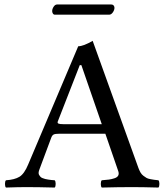

<svg xmlns="http://www.w3.org/2000/svg" viewBox="-20 -842 743 864"><path d="M265.1 -283.2H438L346.2 -548.8H338.9L240.2 -295.9Q237.3 -288.6 242.9 -285.9Q248.5 -283.2 265.1 -283.2ZM210.9 -223.1 157.2 -79.1Q154.3 -71.8 153.8 -65.4Q153.3 -59.1 156 -54.7Q158.7 -50.3 161.9 -46.6Q165 -43 171.4 -40.5Q177.7 -38.1 183.1 -36.6Q188.5 -35.2 197 -33.9Q205.6 -32.7 211.2 -32Q216.8 -31.2 226.1 -30.8Q230.5 -26.4 230.5 -14.4Q230.5 -2.4 226.1 2Q151.9 0 97.2 0Q62.5 0 6.8 2Q2.4 -2.4 2.4 -14.4Q2.4 -26.4 6.8 -30.8Q45.4 -33.2 67.4 -46.4Q89.4 -59.6 106.9 -102.1L332 -633.8Q355 -633.8 397 -658.2L603 -85.9Q607.4 -74.2 612.5 -65.4Q617.7 -56.6 625.5 -50.8Q633.3 -44.9 639.2 -41.5Q645 -38.1 656.5 -35.9Q668 -33.7 673.6 -33Q679.2 -32.2 692.9 -30.8Q697.3 -26.4 697.3 -14.4Q697.3 -2.4 692.9 2Q620.6 0 575.2 0Q512.2 0 438 2Q433.6 -2.4 433.6 -14.4Q433.6 -26.4 438 -30.8Q458 -32.2 470.2 -33.9Q482.4 -35.6 495.1 -39.8Q507.8 -43.9 512 -52Q516.1 -60.1 512.2 -71.8L454.1 -240.2H246.1Q228.5 -240.2 221.7 -236.8Q214.8 -233.4 210.9 -223.1ZM471.2 -775.9H227.1Q221.2 -775.9 218 -781Q214.8 -786.1 214.8 -792Q214.8 -801.8 221.4 -811.8Q228 -821.8 236.8 -821.8H481Q487.8 -821.8 491.5 -817.1Q495.1 -812.5 495.1 -807.1Q495.1 -796.9 487.8 -786.4Q480.5 -775.9 471.2 -775.9Z"/></svg>

Font: Common Serif News
Style: Regular
Weight: 450
Designer: Philipp H. Poll, Khaled Hosny
Foundry: Stefan Peev, Context Ltd.
Version: Version 1.026